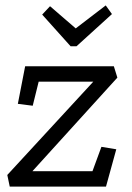

<svg xmlns="http://www.w3.org/2000/svg" viewBox="-20 -690 489 710"><path d="M241 -519 136 -636 165 -667 260 -585 371 -670 394 -638 263 -519ZM372 0H16L7 -43L325 -388H123L101 -299L46 -306L73 -445H401L414 -403L100 -57H322L355 -147L410 -138Z"/></svg>

Font: Zilla Slab
Style: Italic
Weight: 400
Italic angle: -6°
Designer: Typotheque.com
Foundry: Typotheque type foundry
Version: Version 1.1; 2017; ttfautohint (v1.6)